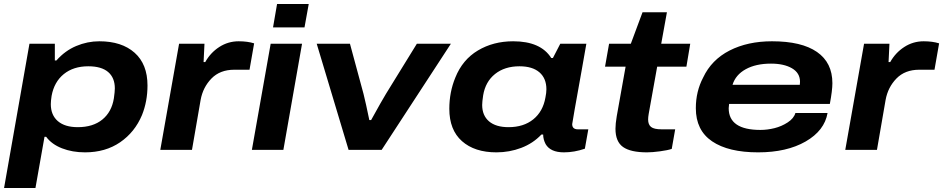

<svg xmlns="http://www.w3.org/2000/svg" viewBox="-30 -744 4681 953"><path d="M-9.8 189 116.2 -526.9H242.2V-443.8H250Q292.5 -492.2 348.1 -515.6Q403.8 -539.1 462.9 -539.1Q574.2 -539.1 638.2 -482.2Q702.1 -425.3 702.1 -319.8Q702.1 -240.7 674.8 -172.9Q639.2 -87.9 566.2 -37.8Q493.2 12.2 392.1 12.2Q329.1 12.2 277.8 -7.8Q226.6 -27.8 199.2 -64.9H190.9L146 189ZM356 -112.8Q431.6 -112.8 478 -150.6Q524.4 -188.5 535.2 -255.9Q540 -289.6 540 -305.2Q540 -357.9 506.8 -386.5Q473.6 -415 408.2 -415Q334.5 -415 286.6 -376.2Q238.8 -337.4 226.1 -268.1Q222.2 -242.7 222.2 -227.1Q222.2 -172.9 257.1 -142.8Q292 -112.8 356 -112.8Z M765.6 0 858.9 -526.9H984.9L980.5 -436H988.8Q1014.6 -482.4 1058.3 -510.7Q1102.1 -539.1 1154.8 -539.1Q1198.7 -539.1 1231.4 -528.8L1208.5 -397.9H1132.8Q1062 -397.9 1019.5 -354.2Q977.1 -310.5 965.8 -248L922.9 0Z M1325.2 -607.9 1345.2 -724.1H1502.4L1481.4 -607.9ZM1220.2 0 1313.5 -526.9H1469.2L1376.5 0Z M1700.2 0 1542 -526.9H1707L1774.4 -277.8Q1785.6 -233.4 1803.2 -147.9H1812Q1867.2 -248 1886.2 -278.8L2039.1 -526.9H2208L1864.3 0Z M2434.1 12.2Q2325.7 12.2 2262.9 -43.5Q2200.2 -99.1 2200.2 -204.1Q2200.2 -286.6 2230 -358.9Q2265.6 -447.8 2342 -493.4Q2418.5 -539.1 2517.1 -539.1Q2653.8 -539.1 2706.1 -456.1H2714.4L2751 -526.9H2880.4L2858.4 -401.9Q2810.1 -133.8 2810.1 -127.9Q2810.1 -102.1 2838.4 -102.1H2890.1L2873 -5.9Q2820.3 12.2 2769 12.2Q2702.1 12.2 2678.2 -28.8Q2666 -52.2 2666 -76.2H2657.2Q2615.7 -32.2 2557.1 -10Q2498.5 12.2 2434.1 12.2ZM2494.1 -112.8Q2568.8 -112.8 2616.9 -151.6Q2665 -190.4 2677.2 -259.8Q2682.1 -283.7 2682.1 -300.8Q2682.1 -355 2647.5 -385Q2612.8 -415 2548.3 -415Q2475.1 -415 2427.2 -376.7Q2379.4 -338.4 2368.2 -271Q2363.3 -238.8 2363.3 -223.1Q2363.3 -170.9 2397.2 -141.8Q2431.2 -112.8 2494.1 -112.8Z M3181.2 12.2Q3100.1 12.2 3062.5 -14.4Q3024.9 -41 3024.9 -105Q3024.9 -129.9 3031.2 -167L3075.2 -413.1H2973.1L2993.2 -526.9H3101.1L3159.2 -683.1H3280.3L3252 -526.9H3396L3377 -413.1H3231.9L3189.9 -179.2Q3187 -162.6 3187 -150.9Q3187 -125.5 3201.7 -113.8Q3216.3 -102.1 3253.9 -102.1H3321.3L3304.2 -4.9Q3283.7 2 3245.6 7.1Q3207.5 12.2 3181.2 12.2Z M3732.9 12.2Q3585.4 12.2 3504.6 -42.5Q3423.8 -97.2 3423.8 -207Q3423.8 -290 3460 -358.9Q3501.5 -447.3 3591.3 -493.2Q3681.2 -539.1 3801.8 -539.1Q3948.7 -539.1 4025.1 -486.1Q4101.6 -433.1 4101.6 -331.1Q4101.6 -295.4 4088.9 -228H3588.9Q3586.9 -214.4 3586.9 -207Q3586.9 -99.1 3744.6 -99.1Q3778.8 -99.1 3814.2 -107.9Q3849.6 -116.7 3879.9 -136.5Q3910.2 -156.2 3918 -183.1H4077.6Q4062.5 -95.7 3968.8 -41.7Q3875 12.2 3732.9 12.2ZM3606 -323.2H3939.9Q3940.9 -328.1 3940.9 -337.9Q3940.9 -381.8 3901.1 -405Q3861.3 -428.2 3796.9 -428.2Q3721.7 -428.2 3671.4 -400.4Q3621.1 -372.6 3606 -323.2Z M4165.5 0 4258.8 -526.9H4384.8L4380.4 -436H4388.7Q4414.6 -482.4 4458.3 -510.7Q4502 -539.1 4554.7 -539.1Q4598.6 -539.1 4631.3 -528.8L4608.4 -397.9H4532.7Q4461.9 -397.9 4419.4 -354.2Q4377 -310.5 4365.7 -248L4322.8 0Z"/></svg>

Font: Archivo Expanded
Style: Bold Italic
Weight: 700
Width: 7
Italic angle: -10°
Designer: Hector Gatti
Foundry: Omnibus-Type
Version: Version 2.001